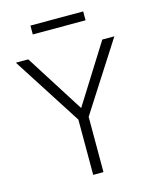

<svg xmlns="http://www.w3.org/2000/svg" viewBox="-128 -961 845 1047"><g transform="rotate(-15 295.0 -437.5)"><path d="M266 0V-312L17 -700H87L297 -369L505 -700H573L324 -312V0ZM146 -825V-875H444V-825Z"/></g></svg>

Font: Geologica-Sharp
Style: Regular
Weight: 100
Designer: Sindre Bremnes, Frode Helland
Foundry: Monokrom Skriftforlag AS
Version: Version 1.010;gftools[0.9.28]